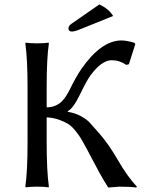

<svg xmlns="http://www.w3.org/2000/svg" viewBox="-20 -840 672 864"><path d="M427 -820Q470 -800 489 -768L345 -710Q317 -698 303 -698Q288 -698 288 -713Q288 -724 303 -734ZM104 -445Q104 -574 94 -645L96 -648Q114 -645 147 -645Q180 -645 198 -648L200 -645Q190 -579 190 -445V-357Q212 -357 229 -364.5Q246 -372 257.5 -383Q269 -394 280 -412Q291 -430 299 -447Q307 -464 320.5 -488Q334 -512 347 -531Q436 -658 527 -658Q547 -658 584 -648L589 -642L560 -551L548 -548Q518 -569 483 -569Q438 -569 388 -502Q372 -481 340.5 -416Q309 -351 285 -340V-337Q320 -331 345.5 -316.5Q371 -302 382.5 -289.5Q394 -277 429 -237Q470 -190 511.5 -118Q553 -46 596 0L593 4Q567 0 516 0Q513 0 467 4Q445 -31 429.5 -59Q414 -87 395.5 -122.5Q377 -158 371 -169Q354 -200 346 -214Q338 -228 321 -249.5Q304 -271 288.5 -281Q273 -291 247.5 -300.5Q222 -310 190 -312V-200Q190 -71 200 0L198 3Q180 0 147 0Q114 0 96 3L94 0Q104 -68 104 -200Z"/></svg>

Font: Libertinus Sans
Style: Regular
Weight: 400
Designer: Philipp H. Poll
Foundry: Khaled Hosny
Version: Version 6.1